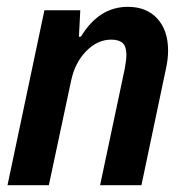

<svg xmlns="http://www.w3.org/2000/svg" viewBox="-20 -542 538 562"><path d="M110 -512H215L211 -434L217 -435Q270 -522 354 -522Q409 -522 440.5 -487.5Q472 -453 472 -394Q472 -369 466 -342L394 0H273L345 -340Q350 -367 350 -381Q350 -406 339 -416Q328 -426 306 -426Q265 -426 232 -392Q199 -358 188 -305L123 0H2Z"/></svg>

Font: Decalotype SemiBold Italic
Style: Regular
Weight: 600
Italic angle: -12°
Designer: Alfredo Marco Pradil
Foundry: Alfredo Marco Pradil
Version: Version 1.0